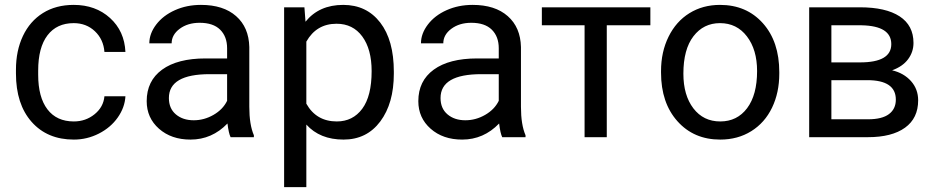

<svg xmlns="http://www.w3.org/2000/svg" viewBox="-20 -558 3806 781"><path d="M280.3 -64Q328.6 -64 364.7 -93.3Q400.9 -122.6 404.8 -166.5H490.2Q487.8 -121.1 459 -80.1Q430.2 -39.1 382.1 -14.6Q334 9.8 280.3 9.8Q172.4 9.8 108.6 -62.3Q44.9 -134.3 44.9 -259.3V-274.4Q44.9 -351.6 73.2 -411.6Q101.6 -471.7 154.5 -504.9Q207.5 -538.1 279.8 -538.1Q368.7 -538.1 427.5 -484.9Q486.3 -431.6 490.2 -346.7H404.8Q400.9 -397.9 366 -430.9Q331.1 -463.9 279.8 -463.9Q210.9 -463.9 173.1 -414.3Q135.3 -364.7 135.3 -271V-253.9Q135.3 -162.6 172.9 -113.3Q210.4 -64 280.3 -64Z M918 0Q910.2 -15.6 905.3 -55.7Q842.3 9.8 754.9 9.8Q676.8 9.8 626.7 -34.4Q576.7 -78.6 576.7 -146.5Q576.7 -229 639.4 -274.7Q702.1 -320.3 815.9 -320.3H903.8V-361.8Q903.8 -409.2 875.5 -437.3Q847.2 -465.3 792 -465.3Q743.7 -465.3 710.9 -440.9Q678.2 -416.5 678.2 -381.8H587.4Q587.4 -421.4 615.5 -458.3Q643.6 -495.1 691.7 -516.6Q739.7 -538.1 797.4 -538.1Q888.7 -538.1 940.4 -492.4Q992.2 -446.8 994.1 -366.7V-123.5Q994.1 -50.8 1012.7 -7.8V0ZM768.1 -68.8Q810.5 -68.8 848.6 -90.8Q886.7 -112.8 903.8 -147.9V-256.3H833Q667 -256.3 667 -159.2Q667 -116.7 695.3 -92.8Q723.6 -68.8 768.1 -68.8Z M1582 -258.3Q1582 -137.7 1526.9 -64Q1471.7 9.8 1377.4 9.8Q1281.2 9.8 1226.1 -51.3V203.1H1135.7V-528.3H1218.3L1222.7 -469.7Q1277.8 -538.1 1376 -538.1Q1471.2 -538.1 1526.6 -466.3Q1582 -394.5 1582 -266.6ZM1491.7 -268.6Q1491.7 -357.9 1453.6 -409.7Q1415.5 -461.4 1349.1 -461.4Q1267.1 -461.4 1226.1 -388.7V-136.2Q1266.6 -64 1350.1 -64Q1415 -64 1453.4 -115.5Q1491.7 -167 1491.7 -268.6Z M2022.9 0Q2015.1 -15.6 2010.3 -55.7Q1947.3 9.8 1859.9 9.8Q1781.7 9.8 1731.7 -34.4Q1681.6 -78.6 1681.6 -146.5Q1681.6 -229 1744.4 -274.7Q1807.1 -320.3 1920.9 -320.3H2008.8V-361.8Q2008.8 -409.2 1980.5 -437.3Q1952.1 -465.3 1897 -465.3Q1848.6 -465.3 1815.9 -440.9Q1783.2 -416.5 1783.2 -381.8H1692.4Q1692.4 -421.4 1720.5 -458.3Q1748.5 -495.1 1796.6 -516.6Q1844.7 -538.1 1902.3 -538.1Q1993.7 -538.1 2045.4 -492.4Q2097.2 -446.8 2099.1 -366.7V-123.5Q2099.1 -50.8 2117.7 -7.8V0ZM1873 -68.8Q1915.5 -68.8 1953.6 -90.8Q1991.7 -112.8 2008.8 -147.9V-256.3H1938Q1772 -256.3 1772 -159.2Q1772 -116.7 1800.3 -92.8Q1828.6 -68.8 1873 -68.8Z M2625.5 -455.1H2448.2V0H2357.9V-455.1H2184.1V-528.3H2625.5Z M2668.9 -269Q2668.9 -346.7 2699.5 -408.7Q2730 -470.7 2784.4 -504.4Q2838.9 -538.1 2908.7 -538.1Q3016.6 -538.1 3083.3 -463.4Q3149.9 -388.7 3149.9 -264.6V-258.3Q3149.9 -181.2 3120.4 -119.9Q3090.8 -58.6 3035.9 -24.4Q2981 9.8 2909.7 9.8Q2802.2 9.8 2735.6 -64.9Q2668.9 -139.6 2668.9 -262.7ZM2759.8 -258.3Q2759.8 -170.4 2800.5 -117.2Q2841.3 -64 2909.7 -64Q2978.5 -64 3019 -117.9Q3059.6 -171.9 3059.6 -269Q3059.6 -356 3018.3 -409.9Q2977.1 -463.9 2908.7 -463.9Q2841.8 -463.9 2800.8 -410.6Q2759.8 -357.4 2759.8 -258.3Z M3271.5 0V-528.3H3477.5Q3583 -528.3 3639.4 -491.5Q3695.8 -454.6 3695.8 -383.3Q3695.8 -346.7 3673.8 -317.1Q3651.9 -287.6 3608.9 -272Q3656.7 -260.7 3685.8 -228Q3714.8 -195.3 3714.8 -149.9Q3714.8 -77.1 3661.4 -38.6Q3607.9 0 3510.3 0ZM3361.8 -231.9V-72.8H3511.2Q3567.9 -72.8 3595.9 -93.8Q3624 -114.7 3624 -152.8Q3624 -231.9 3507.8 -231.9ZM3361.8 -304.2H3478.5Q3605.5 -304.2 3605.5 -378.4Q3605.5 -452.6 3485.4 -455.1H3361.8Z"/></svg>

Font: APIMedia Roboto
Style: Regular
Weight: 400
Designer: Google
Version: Version 2.137; 2017